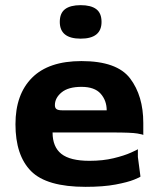

<svg xmlns="http://www.w3.org/2000/svg" viewBox="-20 -715 616 745"><path d="M536 -238V-191Q536 -193 513 -197Q490 -201 416 -201H184Q184 -145 218 -118Q252 -91 327 -91Q379 -91 420.5 -101Q462 -111 488.5 -123Q515 -135 515 -136V-106L525 -30Q525 -28 500.5 -18Q476 -8 428.5 1Q381 10 312 10Q161 10 100.5 -51Q40 -112 40 -233Q40 -349 104.5 -413.5Q169 -478 296 -478Q434 -478 485 -410.5Q536 -343 536 -238ZM369 -287H394Q394 -325 370.5 -351.5Q347 -378 296 -378Q245 -378 219 -356.5Q193 -335 193 -307Q193 -296 199.5 -291.5Q206 -287 221 -287ZM374 -630Q374 -664 353.5 -679.5Q333 -695 293 -695Q253 -695 232.5 -679.5Q212 -664 212 -630Q212 -565 293 -565Q374 -565 374 -630Z"/></svg>

Font: Red Rose Bold
Style: Regular
Weight: 700
Designer: jaikishan Patel
Version: Version 1.000